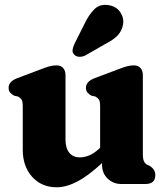

<svg xmlns="http://www.w3.org/2000/svg" viewBox="-20 -760 693 793"><path d="M74 -141.5V-321.5Q74 -342 68.5 -349.5Q63 -357 54 -361.5L39 -364.5Q28.5 -370 22 -377.5Q15.5 -385 15.5 -397.5Q15.5 -423.5 51 -437L146.5 -473Q168.5 -481.5 183.2 -485.8Q198 -490 214 -490Q231 -490 240.8 -479Q250.5 -468 250.5 -450V-184.5Q250.5 -148 266.2 -129Q282 -110 309.5 -110Q328 -110 347.5 -117.8Q367 -125.5 388 -144.5L393.5 -149.5V-321.5Q393.5 -342 388 -349.5Q382.5 -357 373.5 -361.5L358.5 -364.5Q348 -370 341.5 -377.5Q335 -385 335 -397.5Q335 -423.5 370.5 -437L466 -473Q488 -481.5 502.8 -485.8Q517.5 -490 533.5 -490Q550.5 -490 560.2 -479Q570 -468 570 -450V-126Q570 -103 574.5 -93.8Q579 -84.5 587 -80L598 -75Q621.5 -60.5 621.5 -37Q621.5 0 580.5 0H481Q448 0 424.8 -22.2Q401.5 -44.5 401.5 -79V-86.5Q343.5 -33 298.5 -9.8Q253.5 13.5 214 13.5Q152 13.5 113 -29.5Q74 -72.5 74 -141.5ZM328 -659.5Q346.5 -699 369.8 -722Q393 -745 430 -738.5Q461.5 -733 477.2 -709Q493 -685 488 -658Q483 -631.5 465.5 -613.2Q448 -595 412.5 -577L332.5 -531Q320.5 -525 307.5 -525.5Q294.5 -526 287 -534Q278 -543 279.8 -554.5Q281.5 -566 287.5 -579Z"/></svg>

Font: Fraunces 9pt SuperSoft
Style: Bold
Weight: 700
Version: Version 1.000;[b76b70a41]